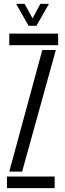

<svg xmlns="http://www.w3.org/2000/svg" viewBox="-20 -974 338 994"><path d="M16 0V-60H263V0ZM28 -740V-800H281V-740ZM28 -85.5 199 -715H269L94.5 -85.5ZM128 -840.5 63.5 -954H107.5L148.5 -879L189 -954H233.5L168.5 -840.5Z"/></svg>

Font: Big Shoulders Stencil Display Thin
Style: Regular
Weight: 400
Version: Version 2.001